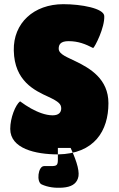

<svg xmlns="http://www.w3.org/2000/svg" viewBox="-20 -729 571 919"><path d="M76 -244C54 -227 29 -165 29 -112C29 -18 149 10 258 10C432 7 499 -103 499 -235C499 -351 411 -402 343 -435C306 -454 261 -468 261 -496C261 -515 269 -532 308 -532C355 -532 389 -518 426 -499C434 -504 482 -597 479 -653C476 -689 370 -709 283 -709C142 -709 43 -619 46 -487C49 -341 145 -296 213 -265C262 -242 273 -230 273 -210C273 -191 261 -177 232 -177C197 -177 159 -193 128 -210C111 -220 93 -231 76 -244ZM257 34V-21H318C351 50 363 99 353 125C344 152 320 166 281 169C243 172 209 167 180 154C153 143 162 66 191 66H224C252 66 257 62 257 34Z"/></svg>

Font: Lilita 2
Style: Regular
Weight: 400
Designer: Juan Montoreano
Foundry: Juan Montoreano
Version: Version 2.001